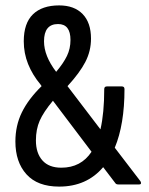

<svg xmlns="http://www.w3.org/2000/svg" viewBox="-20 -683 552 711"><path d="M199 8Q119 8 78 -37.5Q37 -83 37 -159Q37 -218 61 -267Q85 -316 134 -364L130 -370Q100 -406 84 -446Q68 -486 68 -530Q68 -597 102 -630Q136 -663 199 -663Q255 -663 286 -631Q317 -599 317 -540Q317 -494 296 -453.5Q275 -413 230 -364L352 -204Q366 -265 366 -353Q366 -363 376 -363H431Q441 -363 441 -353Q441 -222 405 -136L500 -12Q503 -7 502 -3.5Q501 0 496 0H418Q410 0 407 -5L362 -64Q301 8 199 8ZM143 -530Q143 -476 188 -417Q215 -449 228 -476Q241 -503 241 -535Q241 -594 195 -594Q143 -594 143 -530ZM113 -163Q113 -116 137 -89Q161 -62 207 -62Q280 -62 319 -121L176 -310Q141 -268 127 -236Q113 -204 113 -163Z"/></svg>

Font: Sofia Sans Condensed Medium
Style: Regular
Weight: 500
Designer: Botio Nikoltchev, Ani Petrova
Foundry: lettersoup
Version: Version 4.101; ttfautohint (v1.8.4.7-5d5b)